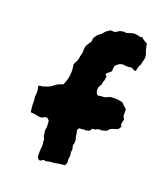

<svg xmlns="http://www.w3.org/2000/svg" viewBox="-124 -732 732 839"><g transform="rotate(20 241.5 -313.0)"><path d="M443 -277Q442 -272 440.5 -267.5Q439 -263 438 -256Q438 -249 442 -244Q439 -232 430 -227Q423 -224 415.5 -222.5Q408 -221 397 -214Q393 -210 389 -204Q382 -202 377 -201Q372 -200 367 -198Q352 -201 343 -194Q339 -191 334.5 -191.5Q330 -192 325 -190Q324 -188 322.5 -185.5Q321 -183 319 -179Q315 -178 311 -177Q307 -176 304 -175Q299 -174 294.5 -175Q290 -176 285 -174Q283 -173 279 -173.5Q275 -174 271 -173Q270 -171 268.5 -168.5Q267 -166 265 -164Q266 -160 267 -156Q268 -152 269 -147Q270 -144 270 -140Q270 -136 271 -132Q279 -113 271 -94Q273 -87 274.5 -80.5Q276 -74 274 -67Q273 -64 273.5 -61.5Q274 -59 275 -56Q277 -45 274 -36Q273 -32 273.5 -28.5Q274 -25 274 -22Q275 -16 273.5 -10.5Q272 -5 267 0Q258 1 249 1.5Q240 2 230 5Q226 6 221.5 6Q217 6 213 7Q202 7 191 10Q183 14 174 9Q170 11 167.5 13Q165 15 161 17Q157 19 152.5 16Q148 13 147 10Q146 7 145 3.5Q144 0 144 -3Q144 -11 144 -19.5Q144 -28 145 -36Q147 -45 145.5 -54.5Q144 -64 144 -72Q144 -79 141 -82Q137 -88 137 -95Q137 -102 135 -109Q134 -111 134.5 -113.5Q135 -116 135 -117Q137 -126 137 -134.5Q137 -143 136 -152Q136 -159 132 -162Q131 -165 128 -166.5Q125 -168 123 -169Q116 -170 110.5 -166Q105 -162 100 -161Q87 -160 75 -163.5Q63 -167 52 -166Q48 -170 48 -170L45 -201Q45 -210 45 -218Q45 -226 43 -233V-241Q45 -259 44.5 -264.5Q44 -270 40 -284Q43 -289 44 -289Q57 -289 68.5 -293.5Q80 -298 91 -302Q95 -306 98 -307Q112 -318 118.5 -321.5Q125 -325 141 -330Q152 -353 155 -377.5Q158 -402 153 -427Q154 -429 154.5 -431Q155 -433 156 -435Q167 -452 168 -470Q169 -476 171 -482.5Q173 -489 173 -496Q172 -501 173 -507Q174 -513 175 -520Q178 -526 182.5 -533Q187 -540 192 -547Q194 -551 193.5 -556Q193 -561 195 -565Q198 -569 200 -573Q202 -577 205 -581Q207 -583 210.5 -585.5Q214 -588 217 -591Q221 -593 223.5 -595.5Q226 -598 228 -601Q233 -608 239.5 -612.5Q246 -617 253 -622H275Q277 -624 280 -625.5Q283 -627 285 -628Q288 -629 292 -633Q299 -634 306 -636Q313 -638 320 -635Q324 -636 327.5 -637Q331 -638 335 -639Q355 -648 376 -642Q386 -638 394 -642Q397 -639 400 -636.5Q403 -634 407 -631Q411 -629 415 -627Q419 -625 423 -622Q423 -620 424 -617Q425 -614 425 -611Q427 -602 429 -594Q431 -586 435 -577Q437 -570 437 -563.5Q437 -557 435 -550Q434 -546 432.5 -541.5Q431 -537 431 -532Q431 -529 430 -527Q424 -520 422.5 -512Q421 -504 419 -496L416 -493H411Q396 -504 383 -499Q376 -498 369 -499Q347 -505 329 -488Q328 -487 326.5 -485Q325 -483 323 -481Q322 -475 321.5 -469Q321 -463 321 -457Q318 -453 315 -451Q312 -449 309 -446Q305 -443 301 -438Q297 -432 305 -429Q308 -428 306.5 -424Q305 -420 305 -416Q305 -411 304 -408.5Q303 -406 300 -398Q300 -398 299.5 -394Q299 -390 298 -385Q295 -382 293 -378Q291 -374 289 -370Q285 -351 296 -337Q302 -335 306.5 -336.5Q311 -338 316 -338Q321 -338 325.5 -338.5Q330 -339 334 -340Q338 -342 342.5 -344Q347 -346 351 -348Q364 -350 376 -349.5Q388 -349 400 -347Q405 -346 409.5 -344.5Q414 -343 415 -339Q420 -334 425 -330Q430 -326 435 -321V-291Q438 -283 443 -277Z"/></g></svg>

Font: Daruma Drop One
Style: Regular
Weight: 400
Designer: Maniackers Design
Version: Version 1.000